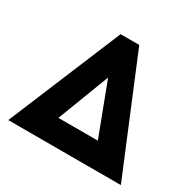

<svg xmlns="http://www.w3.org/2000/svg" viewBox="-152 -861 1038 1025"><g transform="rotate(30 366.5 -348.5)"><path d="M310 -697H425L714 0H20ZM489 -144 368 -463 246 -144Z"/></g></svg>

Font: HK Grotesk Black
Style: Regular
Weight: 900
Designer: Alfredo Marco Pradil
Foundry: Hanken Design Co.
Version: Version 3.001